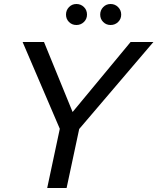

<svg xmlns="http://www.w3.org/2000/svg" viewBox="-20 -940 787 960"><path d="M747 -730 376 -295 313 0H216L279 -296L93 -730H200L343 -380L633 -730ZM415 -867Q415 -845 399.5 -830Q384 -815 362 -815Q340 -815 325 -830Q310 -845 310 -867Q310 -889 325 -904.5Q340 -920 362 -920Q384 -920 399.5 -905Q415 -890 415 -867ZM496 -830Q481 -845 481 -867Q481 -889 496 -904.5Q511 -920 533 -920Q555 -920 570.5 -904.5Q586 -889 586 -867Q586 -845 570.5 -830Q555 -815 533 -815Q511 -815 496 -830Z"/></svg>

Font: Nacelle
Style: Italic
Weight: 400
Italic angle: -12°
Designer: Sora Sagano
Foundry: Sora Sagano
Version: Version 1.000;FEAKit 1.0